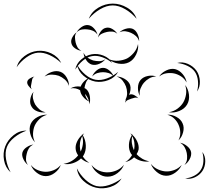

<svg xmlns="http://www.w3.org/2000/svg" viewBox="-88 -929 1158 1064"><path d="M4 -556Q14 -593 47.5 -618Q81 -643 120 -647Q159 -651 196.5 -633Q234 -615 251 -580Q223 -607 187.5 -623.5Q152 -640 121 -637Q90 -634 58 -611Q26 -588 4 -556ZM329 -543Q335 -576 361.5 -599Q388 -622 420 -628Q452 -634 485 -621Q518 -608 534 -580Q509 -601 478.5 -612Q448 -623 422 -618Q396 -614 371 -593Q346 -572 329 -543ZM894 -580Q923 -588 953 -575Q983 -562 1001 -537Q1018 -512 1019.5 -479Q1021 -446 1004 -422Q1012 -451 1009 -481Q1006 -511 992 -531Q978 -551 951 -564Q924 -577 894 -580ZM423 -505Q429 -523 446.5 -538Q464 -553 483 -553Q501 -553 518.5 -538Q536 -523 542 -505Q530 -519 514 -524Q498 -529 483 -529Q468 -529 451.5 -524Q435 -519 423 -505ZM794 -505Q807 -526 833 -538.5Q859 -551 882 -546Q906 -540 924.5 -518Q943 -496 946 -472Q934 -494 915 -506Q896 -518 877 -522Q858 -526 835.5 -523Q813 -520 794 -505ZM159 -505Q174 -522 199.5 -530.5Q225 -539 247 -531Q268 -523 281.5 -499.5Q295 -476 294 -453Q287 -475 271 -488.5Q255 -502 238 -509Q221 -515 200 -515.5Q179 -516 159 -505ZM687 -398Q676 -417 676.5 -443Q677 -469 691 -486Q706 -503 731.5 -508Q757 -513 778 -505Q756 -505 738.5 -494.5Q721 -484 710 -471Q698 -457 690.5 -438Q683 -419 687 -398ZM606 -359Q606 -368 610 -378Q608 -376 606 -375Q617 -393 616.5 -413.5Q616 -434 610 -450Q604 -466 591.5 -482Q579 -498 558 -505Q580 -505 602.5 -492Q625 -479 633 -458Q637 -445 635 -430.5Q633 -416 627 -402Q629 -404 631 -405Q643 -409 657.5 -401Q672 -393 679 -384Q669 -390 658.5 -387.5Q648 -385 639 -382Q630 -379 620 -374.5Q610 -370 606 -359ZM89 -434Q80 -440 70.5 -452.5Q61 -465 63 -476Q65 -487 78.5 -495Q92 -503 103 -505Q93 -499 90.5 -489.5Q88 -480 87 -471Q85 -462 83.5 -452.5Q82 -443 89 -434ZM302 -439Q328 -454 359 -449Q365 -465 378.5 -478.5Q392 -492 408 -498Q394 -486 388 -471Q382 -456 380 -441Q385 -439 389 -436Q405 -422 409.5 -396.5Q414 -371 407 -351Q407 -359 405 -367Q387 -375 372.5 -392.5Q358 -410 356 -429Q345 -436 331 -439Q317 -442 302 -439ZM938 -458Q955 -437 959 -405.5Q963 -374 949 -350Q935 -326 905.5 -314Q876 -302 848 -307Q876 -312 896.5 -327.5Q917 -343 928 -362Q939 -381 943 -406.5Q947 -432 938 -458ZM165 -307Q144 -303 120.5 -311.5Q97 -320 87 -338Q76 -355 80 -379.5Q84 -404 98 -420Q91 -401 95 -382.5Q99 -364 107 -350Q116 -336 130 -323.5Q144 -311 165 -307ZM383 -409Q385 -397 390.5 -386.5Q396 -376 405 -368Q402 -380 396 -390.5Q390 -401 383 -409ZM106 -141Q87 -159 79.5 -188.5Q72 -218 82 -242Q93 -266 120 -280.5Q147 -295 173 -293Q148 -286 130.5 -269Q113 -252 104 -232Q96 -213 95 -188.5Q94 -164 106 -141ZM840 -293Q865 -295 890 -281Q915 -267 924 -245Q934 -223 926.5 -195Q919 -167 901 -151Q912 -173 911 -195.5Q910 -218 902 -236Q895 -254 879.5 -270Q864 -286 840 -293ZM-29 26Q-58 0 -65.5 -40.5Q-73 -81 -59 -118Q-45 -154 -12.5 -180Q20 -206 59 -205Q22 -192 -8.5 -167.5Q-39 -143 -50 -114Q-61 -85 -54.5 -46.5Q-48 -8 -29 26ZM634 -190Q640 -187 645 -182Q646 -185 648 -187L646 -181Q663 -166 673 -143.5Q683 -121 680 -100Q677 -87 669 -75Q682 -60 700 -49.5Q718 -39 740 -35Q719 -31 696 -37Q673 -43 655 -57Q633 -36 606 -31Q619 -38 628 -48Q637 -58 644 -70Q641 -73 638 -77Q625 -99 626.5 -127.5Q628 -156 642 -178Q639 -185 634 -190ZM407 -27Q382 -32 361 -51Q342 -33 315.5 -24.5Q289 -16 264 -21Q290 -25 311 -38Q332 -51 345 -68Q335 -82 332 -98Q328 -120 338.5 -143Q349 -166 367 -181Q366 -184 365 -187Q367 -185 368 -182Q373 -187 379 -190Q374 -185 371 -179Q386 -155 387.5 -123.5Q389 -92 375 -68Q373 -65 371 -62Q385 -40 407 -27ZM356 -102Q357 -96 359 -89Q368 -107 371 -129.5Q374 -152 368 -175Q358 -157 355.5 -138Q353 -119 356 -102ZM656 -104Q659 -120 656.5 -138.5Q654 -157 645 -174Q640 -154 643 -134Q646 -114 654 -97Q655 -101 656 -104ZM910 -138Q929 -135 948 -120Q967 -105 971 -86Q974 -67 962.5 -46Q951 -25 934 -15Q947 -30 948.5 -48Q950 -66 947 -81Q944 -97 935.5 -112.5Q927 -128 910 -138ZM67 -15Q52 -26 42 -46Q32 -66 36 -83Q41 -101 60 -113.5Q79 -126 97 -128Q80 -120 71.5 -106Q63 -92 60 -77Q56 -63 56 -46.5Q56 -30 67 -15ZM1033 -87Q1050 -65 1049.5 -35Q1049 -5 1034 18Q1019 41 992 53.5Q965 66 938 60Q966 57 990 44Q1014 31 1025 12Q1037 -6 1039 -33Q1041 -60 1033 -87ZM919 -15Q908 10 883 28Q858 46 831 45Q804 44 780.5 24Q757 4 748 -21Q765 0 788 10Q811 20 832 21Q853 22 877 13.5Q901 5 919 -15ZM599 -16Q589 11 563 30.5Q537 50 509 50Q481 51 455 31.5Q429 12 419 -15Q437 7 461.5 17Q486 27 509 26Q532 26 556.5 16Q581 6 599 -16ZM249 -15Q240 10 216 28.5Q192 47 166 47Q140 47 116 28.5Q92 10 83 -15Q99 5 122 14Q145 23 166 23Q187 23 209.5 14Q232 5 249 -15ZM586 60Q564 94 523.5 107Q483 120 444 111Q405 102 374 73Q343 44 338 4Q356 40 385.5 67Q415 94 446 102Q478 109 516 96.5Q554 84 586 60ZM404 -825Q419 -864 457 -886.5Q495 -909 537 -909Q578 -909 616.5 -886.5Q655 -864 669 -825Q642 -857 606 -878Q570 -899 537 -899Q503 -899 467 -878Q431 -857 404 -825ZM337 -750Q345 -766 363.5 -779Q382 -792 400 -790Q418 -788 433 -771.5Q448 -755 452 -737Q442 -752 427 -758.5Q412 -765 397 -766Q383 -768 366.5 -765.5Q350 -763 337 -750ZM455 -721Q458 -738 470.5 -755Q483 -772 500 -775Q517 -779 535 -768Q553 -757 562 -742Q549 -753 533.5 -754Q518 -755 505 -752Q491 -749 477 -742.5Q463 -736 455 -721ZM574 -750Q587 -763 609 -769.5Q631 -776 648 -769Q665 -761 674.5 -740Q684 -719 683 -700Q678 -718 665 -729.5Q652 -741 638 -747Q625 -753 608 -755.5Q591 -758 574 -750ZM363 -648Q346 -649 329 -660.5Q312 -672 308 -688Q303 -704 313 -722.5Q323 -741 337 -750Q327 -737 327.5 -722Q328 -707 331 -694Q334 -681 341 -668Q348 -655 363 -648ZM677 -685Q681 -657 666.5 -627Q652 -597 627 -584Q601 -571 568.5 -576.5Q536 -582 515 -601Q542 -590 568.5 -592.5Q595 -595 616 -605Q636 -616 653.5 -636.5Q671 -657 677 -685ZM496 -601Q484 -585 462.5 -575.5Q441 -566 421 -571Q402 -577 389 -597Q376 -617 375 -637Q383 -619 398 -609Q413 -599 428 -594Q444 -590 462 -590Q480 -590 496 -601ZM567 -531Q549 -499 512.5 -485Q476 -471 440 -477Q404 -484 374.5 -509.5Q345 -535 339 -571Q357 -539 385 -515.5Q413 -492 442 -487Q471 -482 505 -494.5Q539 -507 567 -531Z"/></svg>

Font: Rubik Puddles
Style: Regular
Weight: 400
Designer: Hubert and Fischer, NaN
Foundry: Hubert and Fischer, NaN
Version: Version 2.200